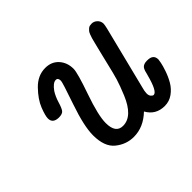

<svg xmlns="http://www.w3.org/2000/svg" viewBox="-103 -595 759 759"><g transform="rotate(-45 276.5 -215.5)"><path d="M79.1 -287.1Q79.1 -302.2 92 -335.2Q105 -368.2 137.9 -402.1Q170.9 -436 212.9 -436Q248 -436 269 -412.6Q290 -389.2 290 -354Q290 -332 259 -243.4Q228 -154.8 228 -112.8Q228 -56.2 268.6 -56.2Q268.6 -56.2 269 -56.2Q295.9 -56.2 317.9 -77.1Q339.8 -98.1 356.4 -138.2Q373 -178.2 380.6 -203.6Q388.2 -229 397.9 -271Q401.9 -288.1 407 -308.6Q412.1 -329.1 415 -341.1Q418 -353 421.4 -366.9Q424.8 -380.9 427 -388.4Q429.2 -396 432.6 -404.5Q436 -413.1 439 -416.5Q441.9 -419.9 446.5 -424.1Q451.2 -428.2 456.1 -429.2Q460.9 -430.2 466.8 -430.2Q479 -430.2 489 -421.1Q499 -412.1 500 -397.9Q500 -390.1 496.1 -374L430.2 -110.8Q425.3 -93.8 425 -81.8Q424.8 -69.8 430.4 -63.5Q436 -57.1 440.9 -57.1Q460 -57.1 479 -129.9Q480 -131.8 481.4 -138.4Q482.9 -145 483.9 -148.4Q484.9 -151.9 487.5 -157Q490.2 -162.1 493.7 -165Q497.1 -168 502.9 -169.9Q508.8 -171.9 516.1 -171.9H520Q553.2 -171.9 553.2 -143.1Q553.2 -140.1 550.5 -126.5Q547.9 -112.8 540 -89.8Q532.2 -66.9 520 -45.9Q507.8 -24.9 487.3 -10Q466.8 4.9 440.9 4.9Q391.1 4.9 367.2 -38.1Q322.3 4.9 268.1 4.9Q226.1 4.9 192.1 -22.5Q158.2 -49.8 158.2 -113.8Q158.2 -164.6 189.7 -255.9Q221.2 -347.2 221.2 -356Q221.2 -373 209 -373Q192.9 -373 173.8 -346.2Q161.6 -327.1 154.3 -302.5Q147 -277.8 139.9 -268.3Q132.8 -258.8 112.8 -258.8Q79.1 -259.3 79.1 -287.1Z"/></g></svg>

Font: CMU Typewriter Text
Style: Italic
Weight: 500
Italic angle: -14.04°
Version: Version 0.7.0